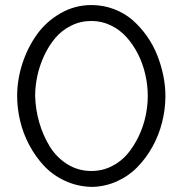

<svg xmlns="http://www.w3.org/2000/svg" viewBox="-20 -730 724 760"><path d="M47.9 -350.1Q47.9 -414.6 68.6 -478.5Q89.4 -542.5 126.5 -594Q163.6 -645.5 220 -677.7Q276.4 -710 341.8 -710Q388.7 -710 430.7 -694.1Q472.7 -678.2 504.2 -650.9Q535.6 -623.5 560.8 -588.1Q585.9 -552.7 602.1 -512.2Q618.2 -471.7 626.5 -430.4Q634.8 -389.2 634.8 -350.1Q634.8 -298.3 621.8 -246.6Q608.9 -194.8 583.5 -149.2Q558.1 -103.5 523.4 -68.1Q488.8 -32.7 441.7 -11.7Q394.5 9.3 341.8 9.8Q286.1 8.3 237.5 -14.2Q189 -36.6 154.8 -73Q120.6 -109.4 95.9 -155.8Q71.3 -202.1 59.6 -251.7Q47.9 -301.3 47.9 -350.1ZM341.8 -53.2Q385.3 -53.2 422.4 -72Q459.5 -90.8 485.1 -121.3Q510.7 -151.9 529.3 -191.2Q547.9 -230.5 556.4 -271Q564.9 -311.5 564.9 -350.1Q564.9 -392.1 555.4 -434.3Q545.9 -476.6 526.9 -514.6Q507.8 -552.7 481.4 -582.3Q455.1 -611.8 418.9 -629.4Q382.8 -647 341.8 -647Q298.3 -647 261 -628.2Q223.6 -609.4 198 -578.6Q172.4 -547.9 154.3 -508.5Q136.2 -469.2 127.7 -429Q119.1 -388.7 119.1 -350.1Q120.6 -296.4 135.5 -244.9Q150.4 -193.4 177.2 -149.9Q204.1 -106.4 246.8 -79.8Q289.6 -53.2 341.8 -53.2Z"/></svg>

Font: Rawline
Style: Regular
Weight: 400
Designer: Matt McInerney, Pablo Impallari, Rodrigo Fuenzalida
Foundry: Matt McInerney, Pablo Impallari, Rodrigo Fuenzalida
Version: Version 4.020;PS 004.020;hotconv 1.0.88;makeotf.lib2.5.64775